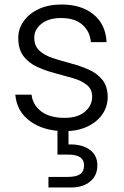

<svg xmlns="http://www.w3.org/2000/svg" viewBox="-20 -574 550 852"><path d="M268 8Q175 8 114.5 -35.5Q54 -79 48 -154H120Q125 -109 162.5 -80Q200 -51 267 -51Q325 -51 357 -78.5Q389 -106 389 -145Q389 -178 365.5 -197Q342 -216 304.5 -227Q267 -238 225 -249Q183 -260 145.5 -277Q108 -294 84.5 -324.5Q61 -355 61 -406Q61 -446 85 -480Q109 -514 152 -534Q195 -554 253 -554Q341 -554 395 -510Q449 -466 453 -387H383Q380 -433 346.5 -463.5Q313 -494 251 -494Q196 -494 164 -468.5Q132 -443 132 -407Q132 -370 155 -349Q178 -328 215 -316Q252 -304 293.5 -293Q335 -282 372 -266Q409 -250 433 -221.5Q457 -193 458 -145Q458 -101 434 -66.5Q410 -32 367 -12Q324 8 268 8ZM284 67Q342 65 377 89.5Q412 114 412 160Q412 205 380 231.5Q348 258 295 258H195V211H281Q319 211 336 198.5Q353 186 353 160Q353 136 336 124Q319 112 281 112H235V-7H284Z"/></svg>

Font: Poppins Light
Style: Regular
Weight: 300
Designer: Ninad Kale (Devanagari), Jonny Pinhorn (Latin)
Version: Version 5.002